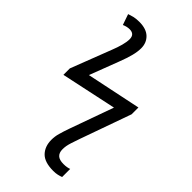

<svg xmlns="http://www.w3.org/2000/svg" viewBox="-302 -843 1160 1160"><g transform="rotate(45 278.0 -262.5)"><path d="M415 240Q340 240 307 205.5Q274 171 274 115Q274 86 282 57.5Q290 29 303 -8L404 -290L48 -214V-269L148 -528Q162 -563 170.5 -594.5Q179 -626 179 -649Q179 -692 136 -692Q114 -692 89 -681L65 -750Q79 -755 98.5 -760Q118 -765 146 -765Q206 -765 236.5 -735.5Q267 -706 267 -660Q267 -630 257.5 -593.5Q248 -557 229 -508L158 -322L508 -395V-337L392 -11Q380 23 373.5 43.5Q367 64 364.5 78Q362 92 362 108Q362 137 378 152Q394 167 429 167Q446 167 459 164.5Q472 162 479 159V228Q466 233 450.5 236.5Q435 240 415 240Z"/></g></svg>

Font: Go Noto Kurrent-Regular
Style: Regular
Weight: 400
Designer: Monotype Design Team
Foundry: Monotype Imaging Inc.
Version: Version 2.012; ttfautohint (v1.8.4.7-5d5b)